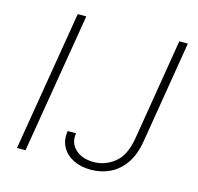

<svg xmlns="http://www.w3.org/2000/svg" viewBox="-107 -840 995 963"><g transform="rotate(15 391.0 -358.5)"><path d="M224.8 -727.3 104 0H59.7L180.4 -727.3ZM707.7 -727.3H752.1L664.8 -197.1Q652.7 -124.6 620.7 -79Q588.8 -33.4 543.3 -11.7Q497.9 9.9 445.3 9.9Q392 9.9 352.8 -10.1Q313.6 -30.2 294.7 -65.7Q275.9 -101.2 283.4 -147.7H326.7Q318.5 -96.2 353.7 -63.7Q388.8 -31.2 448.9 -31.2Q508.2 -31.2 556.8 -70Q605.5 -108.7 620.7 -198.9Z"/></g></svg>

Font: Inter Extra Light  BETA
Style: Italic
Weight: 200
Italic angle: 9.39999°
Designer: Rasmus Andersson
Foundry: rsms
Version: Version 3.011;git-f93a4a705